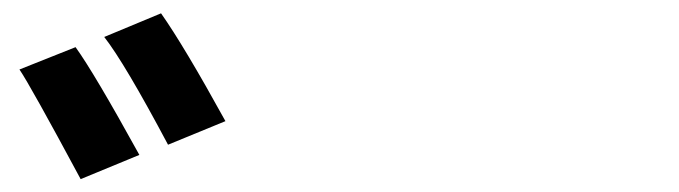

<svg xmlns="http://www.w3.org/2000/svg" viewBox="-20 -872 1040 294"><path d="M9.8 -765.6 95.7 -799.8Q124 -760.7 193.4 -634.8L103.5 -597.7Q26.4 -741.2 9.8 -765.6ZM139.6 -815.4 226.6 -851.6Q261.7 -801.8 325.2 -686.5L237.3 -650.4Q170.9 -775.4 139.6 -815.4Z"/></svg>

Font: Gen Shin Gothic Bold
Style: Bold
Weight: 700
Designer: [Source Han Sans]
Ryoko NISHIZUKA  (kana & ideographs); Paul D. Hunt (Latin, Greek & Cyrillic); Wenlong ZHANG  (bopomofo
Version: Version 1.002.20150607